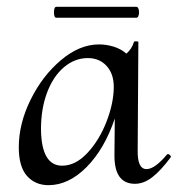

<svg xmlns="http://www.w3.org/2000/svg" viewBox="-20 -529 520 562"><path d="M472 -78Q475 -78 478 -74.5Q481 -71 480 -69Q451 -30 426 -10.5Q401 9 375 9Q314 9 315 -76L316 -182Q286 -93 233.5 -40Q181 13 122 13Q83 13 59 -14Q35 -41 35 -98Q35 -167 69.5 -237Q104 -307 158.5 -353Q213 -399 270 -399Q291 -399 312.5 -392.5Q334 -386 350 -372Q366 -386 372 -406Q372 -408 377 -408Q387 -408 385 -405L383 -89Q382 -34 409 -34Q433 -34 469 -77Q470 -78 472 -78ZM237 -359Q199 -359 167.5 -332.5Q136 -306 118 -258.5Q100 -211 100 -151Q101 -44 162 -44Q201 -44 236 -81.5Q271 -119 292 -173.5Q313 -228 313 -275Q313 -313 292 -336Q271 -359 237 -359ZM138 -493Q138 -509 145 -509H379Q383 -509 385 -504Q387 -499 387 -493Q387 -487 385 -482Q383 -477 379 -477H145Q138 -477 138 -493Z"/></svg>

Font: Cormorant Upright Medium
Style: Regular
Weight: 500
Designer: Christian Thalmann (Catharsis Fonts)
Foundry: Catharsis Fonts
Version: Version 3.302